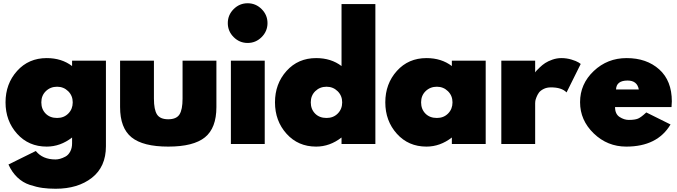

<svg xmlns="http://www.w3.org/2000/svg" viewBox="-20 -885 4163 1180"><path d="M267 -528Q359 -528 423 -479V-512H631V14Q631 140 545 207.5Q459 275 322 275Q278 275 241.5 270Q205 265 162.5 251Q120 237 86.5 205Q53 173 32 126L200 43Q242 95 321 95Q334 95 349 91Q364 87 382 77.5Q400 68 411.5 46.5Q423 25 423 -4V-40Q351 16 267 16Q156 16 85 -63Q14 -142 14 -256Q14 -370 85 -449Q156 -528 267 -528ZM331 -160Q373 -160 400 -187.5Q427 -215 427 -256Q427 -297 399 -324.5Q371 -352 331 -352Q290 -352 262 -325Q234 -298 234 -256Q234 -214 260.5 -187Q287 -160 331 -160Z M1102 -512H1310V-227Q1310 -98 1239.5 -41Q1169 16 1014 16Q859 16 788.5 -41Q718 -98 718 -227V-512H926V-279Q926 -211 945 -181.5Q964 -152 1014 -152Q1064 -152 1083 -181.5Q1102 -211 1102 -279Z M1399 -512H1607V0H1399ZM1416 -829Q1452 -865 1502 -865Q1552 -865 1588 -829Q1624 -793 1624 -743Q1624 -693 1588 -657Q1552 -621 1502 -621Q1452 -621 1416 -657Q1380 -693 1380 -743Q1380 -793 1416 -829Z M1923 -528Q2015 -528 2079 -479V-860H2287V0H2079V-40Q2007 16 1923 16Q1812 16 1741 -63Q1670 -142 1670 -256Q1670 -370 1741 -449Q1812 -528 1923 -528ZM1987 -160Q2029 -160 2056 -187.5Q2083 -215 2083 -256Q2083 -297 2055 -324.5Q2027 -352 1987 -352Q1946 -352 1918 -325Q1890 -298 1890 -256Q1890 -214 1916.5 -187Q1943 -160 1987 -160Z M2601 -528Q2693 -528 2757 -479V-512H2965V0H2757V-40Q2685 16 2601 16Q2490 16 2419 -63Q2348 -142 2348 -256Q2348 -370 2419 -449Q2490 -528 2601 -528ZM2665 -160Q2707 -160 2734 -187.5Q2761 -215 2761 -256Q2761 -297 2733 -324.5Q2705 -352 2665 -352Q2624 -352 2596 -325Q2568 -298 2568 -256Q2568 -214 2594.5 -187Q2621 -160 2665 -160Z M3061 -512H3269V-440Q3271 -444 3276 -449.5Q3281 -455 3297 -470.5Q3313 -486 3330.5 -497.5Q3348 -509 3375 -518.5Q3402 -528 3430 -528Q3462 -528 3492 -519Q3522 -510 3536 -501L3549 -492L3462 -317Q3432 -348 3366 -348Q3340 -348 3320.5 -338Q3301 -328 3292 -315.5Q3283 -303 3277 -287.5Q3271 -272 3270 -264Q3269 -256 3269 -251V0H3061Z M3545 -257Q3545 -369 3629 -448.5Q3713 -528 3831 -528Q3954 -528 4031.5 -458.5Q4109 -389 4109 -262Q4109 -251 4107 -227H3760Q3760 -184 3788 -166Q3816 -148 3844 -148Q3882 -148 3901 -156Q3920 -164 3952 -194L4101 -120Q4020 16 3829 16Q3713 16 3629 -65Q3545 -146 3545 -257ZM3766 -335H3906Q3896 -390 3837 -390Q3768 -390 3766 -335Z"/></svg>

Font: Spartan MB
Style: Regular
Weight: 900
Designer: Matt Bailey
Foundry: Matt Bailey
Version: Version 001.001